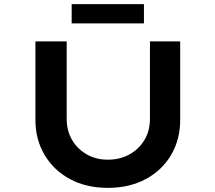

<svg xmlns="http://www.w3.org/2000/svg" viewBox="-20 -901 1040 927"><path d="M501 6Q396 6 317.5 -36.5Q239 -79 195 -153.5Q151 -228 151 -322V-701H302V-327Q302 -270 328 -225.5Q354 -181 399 -155.5Q444 -130 500 -130Q559 -130 605 -155.5Q651 -181 677.5 -225.5Q704 -270 704 -327V-701H850V-322Q850 -228 806.5 -153.5Q763 -79 684 -36.5Q605 6 501 6ZM326 -788V-881H675V-788Z"/></svg>

Font: Lexend Tera SemiBold
Style: Regular
Weight: 600
Version: Version 1.007